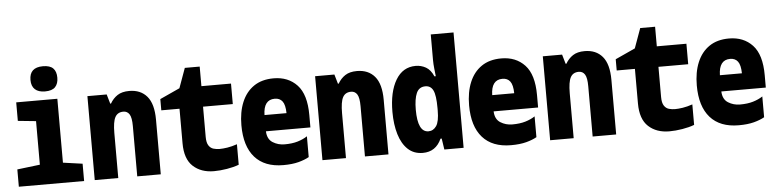

<svg xmlns="http://www.w3.org/2000/svg" viewBox="-46 -1012 5093 1260"><g transform="rotate(-5 2500.0 -382.0)"><path d="M261 -608Q218 -608 195 -629Q172 -650 172 -691Q172 -774 261 -774Q307 -774 328 -753Q349 -732 349 -691Q349 -652 328.5 -630Q308 -608 261 -608ZM35 0V-114L185 -132V-419L66 -431V-553H337V-132L465 -114V0Z M535 0V-553H662L680 -491H685Q704 -524 733.5 -543.5Q763 -563 811 -563Q886 -563 928 -513.5Q970 -464 970 -360V0H815V-331Q815 -387 801 -409Q787 -431 761 -431Q723 -431 706.5 -400.5Q690 -370 690 -296V0Z M1320 10Q1235 10 1182.5 -38.5Q1130 -87 1130 -190V-418H1010V-492L1141 -552L1188 -682H1286V-553H1481V-418H1285V-219Q1285 -181 1297.5 -162Q1310 -143 1329.5 -137.5Q1349 -132 1369 -132Q1391 -132 1420.5 -136.5Q1450 -141 1485 -153V-18Q1451 -5 1405.5 2.5Q1360 10 1320 10Z M1777 10Q1654 10 1589.5 -63Q1525 -136 1525 -274Q1525 -361 1552 -426Q1579 -491 1631.5 -527Q1684 -563 1762 -563Q1858 -563 1916.5 -500.5Q1975 -438 1975 -303V-221H1682Q1684 -169 1719 -147Q1754 -125 1797 -125Q1847 -125 1883.5 -136Q1920 -147 1947 -165V-28Q1919 -12 1877.5 -1Q1836 10 1777 10ZM1827 -328Q1826 -383 1808.5 -406Q1791 -429 1758 -429Q1684 -429 1682 -328Z M2035 0V-553H2162L2180 -491H2185Q2204 -524 2233.5 -543.5Q2263 -563 2311 -563Q2386 -563 2428 -513.5Q2470 -464 2470 -360V0H2315V-331Q2315 -387 2301 -409Q2287 -431 2261 -431Q2223 -431 2206.5 -400.5Q2190 -370 2190 -296V0Z M2696 10Q2637 10 2598 -26.5Q2559 -63 2539.5 -127.5Q2520 -192 2520 -275Q2520 -407 2566.5 -485Q2613 -563 2698 -563Q2734 -563 2765 -545.5Q2796 -528 2815 -484H2824Q2822 -504 2818.5 -534Q2815 -564 2815 -593V-760H2965V0H2838L2827 -73H2819Q2782 10 2696 10ZM2745 -128Q2777 -128 2797 -157Q2817 -186 2817 -259V-275Q2817 -359 2801 -391.5Q2785 -424 2750 -424Q2708 -424 2691 -385.5Q2674 -347 2674 -276Q2674 -128 2745 -128Z M3277 10Q3154 10 3089.5 -63Q3025 -136 3025 -274Q3025 -361 3052 -426Q3079 -491 3131.5 -527Q3184 -563 3262 -563Q3358 -563 3416.5 -500.5Q3475 -438 3475 -303V-221H3182Q3184 -169 3219 -147Q3254 -125 3297 -125Q3347 -125 3383.5 -136Q3420 -147 3447 -165V-28Q3419 -12 3377.5 -1Q3336 10 3277 10ZM3327 -328Q3326 -383 3308.5 -406Q3291 -429 3258 -429Q3184 -429 3182 -328Z M3535 0V-553H3662L3680 -491H3685Q3704 -524 3733.5 -543.5Q3763 -563 3811 -563Q3886 -563 3928 -513.5Q3970 -464 3970 -360V0H3815V-331Q3815 -387 3801 -409Q3787 -431 3761 -431Q3723 -431 3706.5 -400.5Q3690 -370 3690 -296V0Z M4320 10Q4235 10 4182.5 -38.5Q4130 -87 4130 -190V-418H4010V-492L4141 -552L4188 -682H4286V-553H4481V-418H4285V-219Q4285 -181 4297.5 -162Q4310 -143 4329.5 -137.5Q4349 -132 4369 -132Q4391 -132 4420.5 -136.5Q4450 -141 4485 -153V-18Q4451 -5 4405.5 2.5Q4360 10 4320 10Z M4777 10Q4654 10 4589.5 -63Q4525 -136 4525 -274Q4525 -361 4552 -426Q4579 -491 4631.5 -527Q4684 -563 4762 -563Q4858 -563 4916.5 -500.5Q4975 -438 4975 -303V-221H4682Q4684 -169 4719 -147Q4754 -125 4797 -125Q4847 -125 4883.5 -136Q4920 -147 4947 -165V-28Q4919 -12 4877.5 -1Q4836 10 4777 10ZM4827 -328Q4826 -383 4808.5 -406Q4791 -429 4758 -429Q4684 -429 4682 -328Z"/></g></svg>

Font: Noto Sans Mono ExtraCondensed Black
Style: Regular
Weight: 900
Width: 2
Designer: Monotype Design Team
Foundry: Monotype Imaging Inc.
Version: Version 2.014